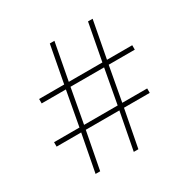

<svg xmlns="http://www.w3.org/2000/svg" viewBox="-157 -926 959 975"><g transform="rotate(-30 323.0 -438.0)"><path d="M130 -93H157L199 -312H396L354 -93H381L423 -312H574V-338H428L465 -540H618V-566H470L511 -783H484L443 -566H246L287 -783H260L219 -566H72V-540H214L177 -338H28V-312H172ZM204 -338 241 -540H438L401 -338Z"/></g></svg>

Font: Noto Sans Kannada UI Thin
Style: Regular
Weight: 100
Designer: Jelle Bosma - Monotype Design Team
Foundry: Monotype Imaging Inc.
Version: Version 2.005